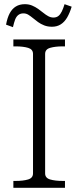

<svg xmlns="http://www.w3.org/2000/svg" viewBox="-20 -899 375 919"><path d="M138 -69V-641Q138 -663 114.5 -670Q91 -677 55 -677H44V-710H291V-677H280Q244 -677 220 -670Q196 -663 196 -641V-69Q196 -47 220 -40Q244 -33 280 -33H291V0H44V-33H55Q91 -33 114.5 -40Q138 -47 138 -69ZM229 -771Q208 -771 191.5 -777.5Q175 -784 162 -793.5Q149 -803 137.5 -812.5Q126 -822 115.5 -828.5Q105 -835 92 -835Q78 -835 68 -827.5Q58 -820 52.5 -805.5Q47 -791 42 -769L9 -781Q15 -814 26.5 -835.5Q38 -857 56 -868Q74 -879 99 -879Q118 -879 133.5 -872.5Q149 -866 162.5 -856.5Q176 -847 187.5 -837.5Q199 -828 211 -821.5Q223 -815 236 -815Q250 -815 259.5 -822.5Q269 -830 276 -844.5Q283 -859 289 -879L323 -867Q314 -837 301.5 -815.5Q289 -794 271 -782.5Q253 -771 229 -771Z"/></svg>

Font: Roboto Serif 36pt ExtraLight
Style: Regular
Weight: 250
Designer: Greg Gazdowicz
Foundry: Commercial Type
Version: Version 1.008